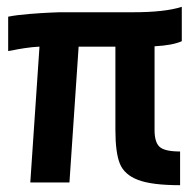

<svg xmlns="http://www.w3.org/2000/svg" viewBox="-20 -536 570 564"><path d="M319 -154V-399H211L184 0H69L96 -399Q75 -398 52 -394.5Q29 -391 16 -388L4 -386V-487Q29 -492 66.5 -495Q104 -498 129 -499L154 -500H370Q465 -500 514 -516V-415Q488 -403 434 -400V-154Q434 -118 449 -104.5Q464 -91 509 -91V8Q426 8 385.5 -7.5Q345 -23 332 -55.5Q319 -88 319 -154Z"/></svg>

Font: TitilliumText22L Rg
Style: Bold
Weight: 700
Designer: Campivisivi
Foundry: Campivisivi
Version: 1.000